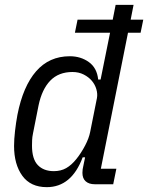

<svg xmlns="http://www.w3.org/2000/svg" viewBox="-20 -760 611 792"><path d="M371 0Q347 0 333.5 -12Q320 -24 320 -47Q320 -55 321 -62Q322 -69 324 -77L331 -111H321Q275 12 173 12Q106 12 72 -35Q38 -82 38 -158Q38 -185 42 -220Q46 -255 52 -287Q75 -404 129 -466Q183 -528 268 -528Q313 -528 346.5 -504Q380 -480 385 -432H395L434 -625H289L300 -679H445L457 -740H531L519 -679H571L560 -625H508L396 -64H460L447 0ZM202 -54Q231 -54 253 -66.5Q275 -79 295 -104Q315 -129 331 -159.5Q347 -190 352 -216L380 -356Q383 -373 377.5 -392Q372 -411 359 -426.5Q346 -442 325.5 -452.5Q305 -463 279 -463Q222 -463 187.5 -427.5Q153 -392 139 -325L116 -209Q113 -195 112.5 -182Q112 -169 112 -159Q112 -104 136 -79Q160 -54 202 -54Z"/></svg>

Font: IBM Plex Sans Condensed
Style: Italic
Weight: 400
Width: 3
Italic angle: -11°
Designer: Mike Abbink, Paul van der Laan, Pieter van Rosmalen
Foundry: Bold Monday
Version: Version 1.3